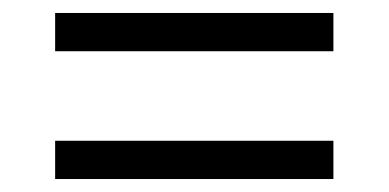

<svg xmlns="http://www.w3.org/2000/svg" viewBox="-20 -505 599 296"><path d="M65 -426V-485H494V-426ZM65 -229V-288H494V-229Z"/></svg>

Font: Noto Serif Tibetan
Style: Regular
Weight: 400
Designer: Monotype Design Team
Foundry: Monotype Imaging Inc.
Version: Version 2.103